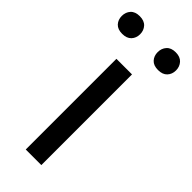

<svg xmlns="http://www.w3.org/2000/svg" viewBox="-271 -756 791 791"><g transform="rotate(45 124.5 -360.5)"><path d="M0 0ZM166.5 0H75.7V-528.3H166.5ZM-33.7 -668.9Q-33.7 -690.9 -20.3 -705.8Q-6.8 -720.7 19.5 -720.7Q45.9 -720.7 59.6 -705.8Q73.2 -690.9 73.2 -668.9Q73.2 -647 59.6 -632.3Q45.9 -617.7 19.5 -617.7Q-6.8 -617.7 -20.3 -632.3Q-33.7 -647 -33.7 -668.9ZM176.3 -668Q176.3 -689.9 189.7 -705.1Q203.1 -720.2 229.5 -720.2Q255.9 -720.2 269.5 -705.1Q283.2 -689.9 283.2 -668Q283.2 -646 269.5 -631.3Q255.9 -616.7 229.5 -616.7Q203.1 -616.7 189.7 -631.3Q176.3 -646 176.3 -668Z"/></g></svg>

Font: Roboto
Style: Regular
Weight: 400
Designer: Google
Version: Version 2.134; 2016; ttfautohint (v1.6)